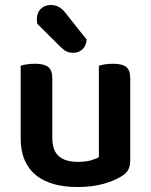

<svg xmlns="http://www.w3.org/2000/svg" viewBox="-20 -736 606 771"><path d="M503 -93Q503 -70 495 -54.5Q487 -39 466 -27Q437 -9 392.5 3Q348 15 291 15Q239 15 197 3.5Q155 -8 125 -32Q95 -56 79 -93Q63 -130 63 -181V-472Q71 -475 86.5 -477.5Q102 -480 121 -480Q156 -480 173 -467.5Q190 -455 190 -421V-183Q190 -131 216.5 -108.5Q243 -86 292 -86Q323 -86 344.5 -92Q366 -98 377 -105V-472Q385 -475 400.5 -477.5Q416 -480 434 -480Q470 -480 486.5 -467.5Q503 -455 503 -421ZM130 -640Q128 -650 128 -658Q128 -685 144 -700.5Q160 -716 184 -716Q216 -716 239 -689L328 -577Q326 -551 310.5 -537.5Q295 -524 276 -524Q259 -524 248 -529Q237 -534 226 -545Z"/></svg>

Font: Baloo 2 SemiBold
Style: Regular
Weight: 600
Designer: Sarang Kulkarni and Ek Type
Foundry: Ek Type
Version: Version 1.640;hotconv 1.0.111;makeotfexe 2.5.65597; ttfautoh